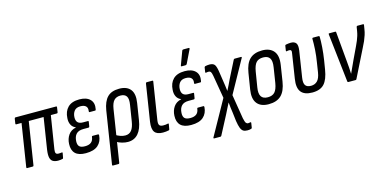

<svg xmlns="http://www.w3.org/2000/svg" viewBox="-81 -1150 3606 1798"><g transform="rotate(-15 1722.5 -251.0)"><path d="M351 8Q321 8 301.5 -3Q282 -14 275.5 -41Q269 -68 276 -117L324 -422H180L115 -9Q114 0 105 0H51Q44 0 45 -9L110 -422H59Q51 -422 52 -431L59 -477Q61 -487 69 -487H463Q471 -487 469 -477L462 -431Q461 -422 453 -422H394L343 -103Q339 -76 345.5 -65.5Q352 -55 369 -55Q377 -55 385 -55.5Q393 -56 400 -57Q411 -60 409 -49L401 -6Q400 3 393 3Q385 5 374 6.5Q363 8 351 8Z M620 8Q550 8 518 -24Q486 -56 489 -116Q491 -166 516.5 -202.5Q542 -239 590 -249V-251Q561 -262 547 -289.5Q533 -317 536 -354Q539 -419 577 -457Q615 -495 689 -495Q757 -495 791.5 -461Q826 -427 814 -366Q813 -355 805 -355H752Q745 -355 746 -365Q752 -396 735.5 -413Q719 -430 682 -430Q641 -430 622 -405Q603 -380 602 -344Q601 -311 617 -294.5Q633 -278 668 -278H714Q723 -278 721 -269L714 -226Q712 -217 705 -217H654Q607 -217 584.5 -192.5Q562 -168 560 -124Q558 -89 574 -73Q590 -57 629 -57Q667 -57 688 -73.5Q709 -90 713 -124Q713 -133 721 -133H774Q782 -133 782 -123Q778 -62 738.5 -27Q699 8 620 8Z M834 185Q826 185 827 176L907 -331Q921 -415 960.5 -455Q1000 -495 1075 -495Q1150 -495 1184 -451.5Q1218 -408 1204 -322L1179 -164Q1166 -79 1128 -35.5Q1090 8 1028 8Q1001 8 971 -0.5Q941 -9 918 -23L927 -87Q947 -75 971 -66Q995 -57 1020 -57Q1058 -57 1080 -84.5Q1102 -112 1111 -170L1135 -321Q1145 -380 1128 -405Q1111 -430 1070 -430Q1030 -430 1007.5 -406Q985 -382 976 -326L897 176Q896 185 887 185Z M1367 8Q1310 8 1287.5 -22Q1265 -52 1275 -121L1331 -477Q1333 -487 1341 -487H1395Q1404 -487 1402 -477L1345 -116Q1340 -82 1350 -69Q1360 -56 1386 -56Q1398 -56 1410 -57Q1422 -58 1432 -61Q1441 -63 1439 -52L1431 -7Q1430 1 1424 2Q1412 5 1396.5 6.5Q1381 8 1367 8Z M1641 8Q1571 8 1539 -24Q1507 -56 1510 -116Q1512 -166 1537.5 -202.5Q1563 -239 1611 -249V-251Q1582 -262 1568 -289.5Q1554 -317 1557 -354Q1560 -419 1598 -457Q1636 -495 1710 -495Q1778 -495 1812.5 -461Q1847 -427 1835 -366Q1834 -355 1826 -355H1773Q1766 -355 1767 -365Q1773 -396 1756.5 -413Q1740 -430 1703 -430Q1662 -430 1643 -405Q1624 -380 1623 -344Q1622 -311 1638 -294.5Q1654 -278 1689 -278H1735Q1744 -278 1742 -269L1735 -226Q1733 -217 1726 -217H1675Q1628 -217 1605.5 -192.5Q1583 -168 1581 -124Q1579 -89 1595 -73Q1611 -57 1650 -57Q1688 -57 1709 -73.5Q1730 -90 1734 -124Q1734 -133 1742 -133H1795Q1803 -133 1803 -123Q1799 -62 1759.5 -27Q1720 8 1641 8ZM1695 -546Q1691 -546 1690 -549.5Q1689 -553 1691 -557L1739 -686Q1741 -691 1744.5 -693Q1748 -695 1754 -695H1803Q1809 -695 1810 -691.5Q1811 -688 1809 -683L1747 -555Q1743 -546 1732 -546Z M2136 193Q2111 193 2096 183.5Q2081 174 2071.5 150Q2062 126 2055 81L2045 -3Q2041 -29 2038 -54Q2035 -79 2033 -104H2032Q2019 -79 2006.5 -54Q1994 -29 1981 -3L1886 178Q1882 185 1876 185H1815Q1811 185 1809.5 181.5Q1808 178 1811 174L1997 -160L1959 -383Q1953 -415 1946 -423.5Q1939 -432 1927 -432Q1920 -432 1914 -431.5Q1908 -431 1900 -429Q1894 -428 1894 -436L1901 -481Q1903 -487 1909 -490Q1918 -492 1928.5 -493.5Q1939 -495 1951 -495Q1987 -495 2001 -475Q2015 -455 2023 -396L2035 -316Q2039 -291 2042.5 -265.5Q2046 -240 2049 -214H2050Q2064 -240 2076 -265.5Q2088 -291 2100 -316L2183 -480Q2187 -487 2194 -487H2255Q2265 -487 2259 -476L2085 -162L2123 72Q2131 109 2139 119.5Q2147 130 2160 130Q2169 130 2182 127Q2190 125 2188 135L2181 179Q2179 187 2173 188Q2164 191 2155 192Q2146 193 2136 193Z M2393 8Q2316 8 2280.5 -37Q2245 -82 2259 -170L2284 -325Q2298 -414 2341 -454.5Q2384 -495 2461 -495Q2536 -495 2572.5 -450.5Q2609 -406 2595 -317L2571 -164Q2557 -74 2514 -33Q2471 8 2393 8ZM2401 -57Q2446 -57 2469 -82.5Q2492 -108 2502 -167L2525 -313Q2535 -374 2516.5 -401.5Q2498 -429 2453 -429Q2408 -429 2385.5 -404Q2363 -379 2353 -320L2329 -173Q2319 -114 2337 -85.5Q2355 -57 2401 -57Z M2816 8Q2739 8 2707 -33Q2675 -74 2689 -159L2725 -390Q2730 -414 2725.5 -422.5Q2721 -431 2707 -431Q2702 -431 2695 -430Q2688 -429 2682 -428Q2674 -426 2676 -436L2683 -481Q2684 -489 2693 -490Q2704 -492 2716 -493.5Q2728 -495 2739 -495Q2774 -495 2789.5 -475Q2805 -455 2797 -402L2758 -152Q2750 -101 2765 -78.5Q2780 -56 2820 -56Q2857 -56 2881 -80Q2905 -104 2914 -160L2928 -250Q2939 -315 2942.5 -374.5Q2946 -434 2945 -477Q2945 -487 2954 -487H3009Q3016 -487 3016 -478Q3017 -438 3013 -379Q3009 -320 2999 -256L2985 -170Q2970 -76 2931.5 -34Q2893 8 2816 8Z M3165 0Q3158 0 3157 -8L3104 -476Q3102 -487 3110 -487H3169Q3176 -487 3176 -479L3202 -188Q3205 -158 3207 -128.5Q3209 -99 3210 -69H3211Q3225 -99 3238.5 -129Q3252 -159 3266 -189L3322 -307Q3334 -332 3342.5 -353Q3351 -374 3357.5 -395Q3364 -416 3368 -440L3374 -477Q3376 -487 3383 -487H3438Q3447 -487 3445 -477L3439 -440Q3435 -412 3426.5 -385.5Q3418 -359 3406.5 -332Q3395 -305 3378 -273L3245 -6Q3242 0 3236 0Z"/></g></svg>

Font: Sofia Sans Condensed
Style: Italic
Weight: 400
Italic angle: -9°
Designer: Botio Nikoltchev, Ani Petrova
Foundry: lettersoup
Version: Version 4.101